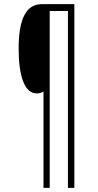

<svg xmlns="http://www.w3.org/2000/svg" viewBox="-20 -780 473 927"><path d="M339 127V-760H182C102 -760 70 -681 70 -545C70 -417 97 -329 157 -329C171 -329 179 -332 190 -338V127H220V-727H308V127Z"/></svg>

Font: Noto Sans Thai Looped ExtraCondensed ExtraLight
Style: Regular
Weight: 200
Width: 2
Designer: Sasikarn Vongin, Ben Mitchell
Foundry: The Fontpad Ltd
Version: Version 1.001